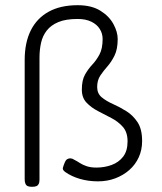

<svg xmlns="http://www.w3.org/2000/svg" viewBox="-20 -698 622 739"><path d="M103 21Q93 21 87 18.5Q81 16 78 9.5Q75 3 75 -8V-467Q75 -534 98.5 -581Q122 -628 167.5 -653Q213 -678 279 -678Q332 -678 366 -657Q400 -636 416.5 -605.5Q433 -575 433 -548Q433 -509 421 -484.5Q409 -460 393.5 -442.5Q378 -425 366 -407Q354 -389 354 -363Q354 -338 371.5 -323.5Q389 -309 415 -297.5Q441 -286 466.5 -270Q492 -254 509.5 -227.5Q527 -201 527 -155Q527 -121 514 -92.5Q501 -64 477.5 -43.5Q454 -23 423.5 -11.5Q393 0 357 0Q320 0 287.5 -9.5Q255 -19 231 -36Q220 -44 222 -52Q224 -60 229 -72Q233 -82 239 -85.5Q245 -89 252 -88.5Q259 -88 266 -83Q276 -78 287.5 -70.5Q299 -63 314.5 -58Q330 -53 351 -53Q382 -53 409.5 -63Q437 -73 454 -95Q471 -117 471 -154Q471 -189 453 -209.5Q435 -230 409 -243.5Q383 -257 357 -270.5Q331 -284 313 -303Q295 -322 295 -353Q295 -389 307 -410.5Q319 -432 335 -449Q351 -466 363 -488.5Q375 -511 375 -548Q375 -569 364 -586.5Q353 -604 331.5 -614.5Q310 -625 279 -625Q233 -625 204.5 -613Q176 -601 160 -580.5Q144 -560 138 -533Q132 -506 132 -476V-6Q132 4 129 10Q126 16 120 18.5Q114 21 103 21Z"/></svg>

Font: Fredoka Light Light
Style: Regular
Weight: 300
Version: Version 2.001